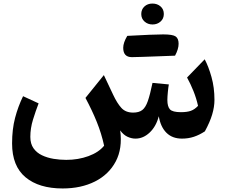

<svg xmlns="http://www.w3.org/2000/svg" viewBox="-20 -775 1276 1085"><path d="M1008.3 8.3Q953.6 8.3 920.4 -24.9Q887.2 -58.1 877.4 -118.2Q862.3 -60.5 825.9 -26.1Q789.6 8.3 745.6 8.3Q723.1 8.3 700.4 -2.2Q677.7 -12.7 659.2 -38.1Q672.9 64 634 137.5Q595.2 210.9 516.8 250.5Q438.5 290 334 290Q200.2 290 124.3 226.8Q48.3 163.6 48.3 35.6Q48.3 -44.9 65.2 -108.9Q82 -172.9 110.4 -231.4L198.2 -190.9Q181.6 -147.9 166.5 -99.1Q151.4 -50.3 151.4 -1.5Q151.4 37.6 169.4 63Q187.5 88.4 217.3 102.5Q247.1 116.7 283 122.6Q318.8 128.4 354.5 128.4Q421.9 128.4 480 107.2Q538.1 85.9 568.4 48.3Q553.2 -21 527.3 -85.2Q501.5 -149.4 462.9 -221.7L566.9 -350.6L619.1 -240.2Q641.6 -191.9 665.8 -165.3Q689.9 -138.7 732.4 -138.7Q765.1 -138.7 783.9 -153.1Q802.7 -167.5 815.4 -203.9Q828.1 -240.2 841.8 -306.6L934.1 -297.9Q931.2 -282.7 928.5 -254.9Q925.8 -227.1 925.8 -210Q925.8 -172.9 940.4 -157Q955.1 -141.1 1002.4 -141.1Q1037.1 -141.1 1058.3 -148.7Q1079.6 -156.2 1099.1 -176.8Q1089.8 -219.2 1073.2 -260.5Q1056.6 -301.8 1037.1 -336.9L1136.7 -439.9Q1158.2 -399.9 1175 -340.3Q1191.9 -280.8 1191.9 -210Q1191.9 -171.4 1179 -127.9Q1166 -84.5 1137.7 -32.7Q1106.4 -12.2 1075.4 -2Q1044.4 8.3 1008.3 8.3ZM725.1 -452.1Q676.3 -452.1 676.3 -504.9Q676.3 -533.7 699.2 -572.3Q848.6 -580.6 902.6 -580.6Q956.5 -580.6 972.9 -568.8Q989.3 -557.1 989.3 -527.6Q989.3 -498 969.2 -460.4Q924.8 -458.5 873.8 -456.8Q822.8 -455.1 784.7 -453.6Q746.6 -452.1 725.1 -452.1ZM842 -636.7Q815.4 -636.7 796.9 -653.1Q778.3 -669.4 778.3 -695.6Q778.3 -721.7 796.1 -738.3Q814 -754.9 841.3 -754.9Q868.7 -754.9 887.2 -738.8Q905.8 -722.7 905.8 -696Q905.8 -669.4 887.2 -653.1Q868.7 -636.7 842 -636.7Z"/></svg>

Font: Pinar DS4-SemiBold
Style: Regular
Weight: 600
Designer: Amin Abedi
Version: Version 2.000